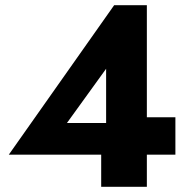

<svg xmlns="http://www.w3.org/2000/svg" viewBox="-20 -720 738 740"><path d="M14 -124H656V-268H513L496 -246H238L389 -455V-187L370 -176V0H546V-700H420Z"/></svg>

Font: Jost
Style: Bold
Weight: 700
Version: Version 3.710